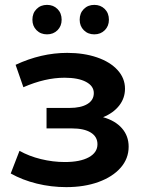

<svg xmlns="http://www.w3.org/2000/svg" viewBox="-20 -759 594 788"><path d="M508 -157Q508 -108 475 -70.5Q442 -33 384 -12Q326 9 252 9Q190 9 131 -5.5Q72 -20 24 -47L60 -140Q99 -118 148 -106Q197 -94 246 -94Q309 -94 344.5 -113.5Q380 -133 380 -167Q380 -198 352.5 -215Q325 -232 275 -232H171V-316H265Q312 -316 338.5 -332Q365 -348 365 -377Q365 -406 333 -423Q301 -440 245 -440Q165 -440 76 -401L44 -493Q149 -542 256 -542Q324 -542 378 -523.5Q432 -505 462.5 -471.5Q493 -438 493 -395Q493 -356 469 -325.5Q445 -295 403 -278Q453 -264 480.5 -232.5Q508 -201 508 -157ZM113 -678Q113 -705 130 -722Q147 -739 173 -739Q199 -739 216 -722Q233 -705 233 -678Q233 -652 216 -635Q199 -618 173 -618Q147 -618 130 -635Q113 -652 113 -678ZM307 -678Q307 -705 324 -722Q341 -739 367 -739Q393 -739 410 -722Q427 -705 427 -678Q427 -652 410 -635Q393 -618 367 -618Q341 -618 324 -635Q307 -652 307 -678Z"/></svg>

Font: Montserrat Alternates SemiBold
Style: Regular
Weight: 600
Designer: Julieta Ulanovsky
Foundry: Julieta Ulanovsky
Version: Version 7.200